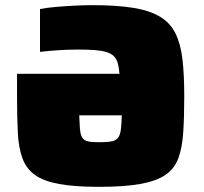

<svg xmlns="http://www.w3.org/2000/svg" viewBox="-20 -716 791 744"><path d="M363 8Q269 8 209 -3Q149 -14 115.5 -38Q82 -62 67 -102.5Q52 -143 49 -203Q46 -263 46 -344V-430H443Q441 -455 436 -472Q431 -489 420.5 -499Q410 -509 392 -514.5Q374 -520 346.5 -522Q319 -524 280 -524Q248 -524 207.5 -521.5Q167 -519 135 -515V-681Q160 -686 194.5 -689Q229 -692 267 -694Q305 -696 338 -696Q433 -696 497 -685.5Q561 -675 600.5 -651Q640 -627 660 -586.5Q680 -546 687 -486Q694 -426 694 -344Q694 -263 690 -203Q686 -143 671 -102.5Q656 -62 620.5 -38Q585 -14 523 -3Q461 8 363 8ZM363 -165Q386 -165 401.5 -166.5Q417 -168 426.5 -173Q436 -178 441.5 -189Q447 -200 449 -219.5Q451 -239 452 -269H287Q288 -239 289.5 -219.5Q291 -200 295.5 -189Q300 -178 308.5 -173Q317 -168 330 -166.5Q343 -165 363 -165Z"/></svg>

Font: Saira SemiExpanded Black
Style: Regular
Weight: 900
Width: 6
Designer: Hector Gatti with collaboration of the Omnibus-Type team
Foundry: Omnibus-Type
Version: Version 1.101